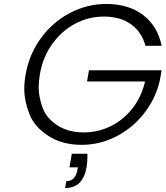

<svg xmlns="http://www.w3.org/2000/svg" viewBox="-20 -727 839 973"><path d="M717 -495Q699 -564 644.5 -603.5Q590 -643 507 -643Q429 -643 361 -607Q293 -571 245 -504.5Q197 -438 182 -350Q176 -315 176 -284Q176 -236 195.5 -182Q215 -128 270.5 -92Q326 -56 404 -56Q477 -56 541 -87.5Q605 -119 651 -177.5Q697 -236 715 -314H421L431 -371H799L790 -320Q769 -228 711 -153.5Q653 -79 570 -36Q487 7 393 7Q296 7 225 -38.5Q154 -84 128.5 -150.5Q103 -217 103 -277Q103 -312 110 -350Q128 -453 188 -534.5Q248 -616 335 -661.5Q422 -707 519 -707Q631 -707 705 -651Q779 -595 799 -495ZM423 52Q423 58 423 64Q423 95 419 119Q409 175 381.5 200.5Q354 226 310 226L316 191Q362 191 372 135L375 121H332L344 52Z"/></svg>

Font: Fz Poppins Light
Style: Italic
Weight: 300
Italic angle: -10°
Designer: Ninad Kale (Devanagari), Jonny Pinhorn (Latin)
Foundry: Indian Type Foundry
Version: Vit hóa bi Vntype.Com & FontZin.Com